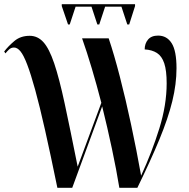

<svg xmlns="http://www.w3.org/2000/svg" viewBox="-22 -897 902 917"><path d="M303 -780 273 -868V-877H623V-868L595 -780H586L558 -865H480L452 -780H443L415 -865H339L311 -780ZM252 0Q219 -161 193 -276.5Q167 -392 146 -468Q125 -544 108 -588.5Q91 -633 76 -651.5Q61 -670 45 -670Q31 -670 21 -660.5Q11 -651 4 -642L-2 -651Q17 -676 46.5 -701Q76 -726 120 -726Q158 -726 185.5 -695.5Q213 -665 237 -594Q261 -523 287 -402Q313 -281 349 -101L462 -406Q440 -491 416.5 -570Q393 -649 370 -714H497Q523 -637 550.5 -530.5Q578 -424 604 -302.5Q630 -181 652 -58Q704 -171 739 -283.5Q774 -396 774 -499Q774 -560 762.5 -594.5Q751 -629 727.5 -644Q704 -659 669 -661Q669 -689 685 -708Q701 -727 733 -727Q775 -727 798 -690.5Q821 -654 821 -571Q821 -496 801 -414Q781 -332 739.5 -231.5Q698 -131 634 0H548Q534 -86 512.5 -187Q491 -288 466 -389L323 0Z"/></svg>

Font: Noto Serif Display Condensed SemiBold
Style: Regular
Weight: 600
Width: 3
Designer: Monotype Design Team
Foundry: Monotype Imaging Inc.
Version: Version 2.009